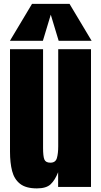

<svg xmlns="http://www.w3.org/2000/svg" viewBox="-20 -994 539 1021"><path d="M176.3 7.8Q117.7 7.8 86.7 -16.6Q55.7 -41 44.4 -84.7Q33.2 -128.4 33.2 -187V-732.4H209V-207.5Q209 -163.6 215.8 -146.2Q222.7 -128.9 248 -128.9Q275.4 -128.9 282.5 -153.3Q289.6 -177.7 289.6 -216.3V-732.4H463.9V0H289.1V-78.1Q272.5 -36.1 249.3 -14.2Q226.1 7.8 176.3 7.8ZM32.7 -776.9 150.4 -973.6H349.6L467.3 -776.9H292L250 -916L208 -776.9Z"/></svg>

Font: webenart
Style: Regular
Weight: 400
Designer: Vernon Adams
Foundry: Vernon Adams
Version: Version 2.116; ttfautohint (v1.8.3)